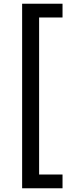

<svg xmlns="http://www.w3.org/2000/svg" viewBox="-20 -801 426 1021"><path d="M97.7 200.2V-781.2H312.5V-708H188V127H312.5V200.2Z"/></svg>

Font: Andika Viet
Style: Regular
Weight: 400
Designer: Victor Gaultney, Annie Olsen, Julie Remington, Don Collingsworth, Eric Hays, Becca Hirsbrunner
Foundry: SIL International
Version: Version 5.000